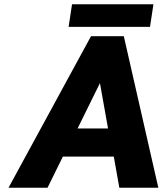

<svg xmlns="http://www.w3.org/2000/svg" viewBox="-20 -881 784 901"><path d="M20 0H203L275 -146H514L540 0H723L561 -711H407ZM302 -755H684L700 -861H318ZM344 -278 449 -491 487 -278Z"/></svg>

Font: Asimov Pro
Style: UltObl
Weight: 900
Designer: Google
Version: Version 2.000980; 2014